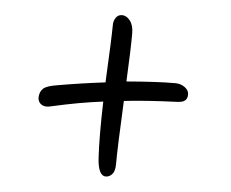

<svg xmlns="http://www.w3.org/2000/svg" viewBox="-44 -646 789 655"><g transform="rotate(5 350.0 -318.5)"><path d="M133.8 -264.2Q113.3 -258.8 101.1 -267.1Q88.9 -275.4 88.9 -291Q89.8 -311 101.8 -321.8Q113.8 -332.5 149.9 -337.9Q228 -351.6 312 -361.8Q319.8 -518.1 319.8 -558.1Q319.8 -573.2 327.4 -584.2Q335 -595.2 348.1 -595.2Q364.3 -595.2 376.2 -579.3Q388.2 -563.5 388.2 -536.1Q388.2 -482.9 382.8 -371.1Q487.3 -379.9 548.8 -379.9Q568.4 -379.9 582.3 -369.6Q596.2 -359.4 596.2 -345.2Q596.2 -331.1 587.9 -324.2Q579.6 -317.4 561 -316.9Q451.2 -312.5 379.9 -304.2Q372.1 -144 372.1 -86.9Q372.1 -63 362.5 -52.5Q353 -42 340.8 -42Q314.9 -42 311 -102.1Q306.6 -173.8 310.1 -295.9Q230 -286.1 133.8 -264.2Z"/></g></svg>

Font: Shantell Sans Irregular
Style: Regular
Weight: 300
Designer: Stephen Nixon, Anya Danilova, Shantell Martin
Foundry: Arrow Type
Version: Version 1.006;[9816181b4]